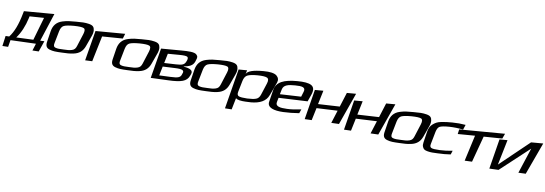

<svg xmlns="http://www.w3.org/2000/svg" viewBox="-92 -1518 7689 2709"><g transform="rotate(15 3752.5 -163.5)"><path d="M288 -57 47 -26C98 -110 132 -213 148 -336L151 -362L354 -394ZM51 -376C35 -214 1 -96 -53 -13L-104 -7L-111 141L-30 132L-22 32L338 -12L315 93L404 83L444 -77L385 -69L481 -484L55 -412Z M1071 -323C1080 -356 1081 -384 1077 -406C1067 -451 1049 -471 989 -476C926 -480 891 -474 803 -459C717 -444 684 -439 619 -413C534 -379 499 -317 493 -236L483 -86C478 -28 493 7 545 18C599 29 637 25 725 14C796 5 829 2 887 -16C966 -40 1008 -87 1028 -160ZM907 -132C899 -97 887 -73 852 -59C813 -43 789 -41 733 -34C677 -27 654 -23 620 -29C590 -35 585 -56 589 -90L608 -267C613 -311 628 -341 652 -355C677 -370 724 -383 792 -395C862 -406 909 -408 931 -400C953 -393 959 -366 949 -319Z M1503 -400 1518 -473 1103 -403 1069 34 1169 21 1213 -353Z M2029 -323C2038 -356 2039 -384 2035 -406C2025 -451 2007 -471 1947 -476C1884 -480 1849 -474 1761 -459C1675 -444 1642 -439 1577 -413C1492 -379 1457 -317 1451 -236L1441 -86C1436 -28 1451 7 1503 18C1557 29 1595 25 1683 14C1754 5 1787 2 1845 -16C1924 -40 1966 -87 1986 -160ZM1865 -132C1857 -97 1845 -73 1810 -59C1771 -43 1747 -41 1691 -34C1635 -27 1612 -23 1578 -29C1548 -35 1543 -56 1547 -90L1566 -267C1571 -311 1586 -341 1610 -355C1635 -370 1682 -383 1750 -395C1820 -406 1867 -408 1889 -400C1911 -393 1917 -366 1907 -319Z M2574 -347 2578 -365C2591 -413 2589 -431 2562 -452C2528 -479 2439 -467 2345 -451L2061 -403L2027 34L2276 3C2369 -8 2436 -24 2476 -44C2518 -64 2545 -96 2556 -138L2563 -165C2578 -216 2535 -241 2435 -239L2437 -243C2508 -264 2558 -287 2574 -347ZM2320 -242 2156 -218 2172 -357 2340 -385C2395 -394 2430 -395 2446 -388C2460 -382 2464 -365 2459 -339L2457 -332C2443 -268 2411 -256 2320 -242ZM2440 -125C2436 -103 2423 -87 2403 -77C2384 -66 2346 -58 2290 -51L2134 -31L2149 -164L2321 -188C2376 -196 2412 -196 2428 -189C2444 -182 2450 -170 2447 -154Z M3170 -323C3179 -356 3180 -384 3176 -406C3166 -451 3148 -471 3088 -476C3025 -480 2990 -474 2902 -459C2816 -444 2783 -439 2718 -413C2633 -379 2598 -317 2592 -236L2582 -86C2577 -28 2592 7 2644 18C2698 29 2736 25 2824 14C2895 5 2928 2 2986 -16C3065 -40 3107 -87 3127 -160ZM3006 -132C2998 -97 2986 -73 2951 -59C2912 -43 2888 -41 2832 -34C2776 -27 2753 -23 2719 -29C2689 -35 2684 -56 2688 -90L2707 -267C2712 -311 2727 -341 2751 -355C2776 -370 2823 -383 2891 -395C2961 -406 3008 -408 3030 -400C3052 -393 3058 -366 3048 -319Z M3405 12C3436 9 3462 5 3485 1C3604 -21 3687 -70 3713 -167L3766 -363C3776 -403 3764 -435 3730 -459C3695 -482 3631 -486 3540 -470C3398 -446 3322 -412 3306 -366L3313 -421L3194 -401L3150 178L3245 168L3264 -2C3278 20 3351 19 3405 12ZM3592 -141C3584 -105 3567 -80 3541 -68C3516 -55 3475 -45 3416 -37C3358 -30 3318 -30 3296 -36C3274 -43 3266 -63 3270 -97L3288 -259C3293 -302 3308 -333 3334 -349C3361 -366 3408 -380 3474 -391C3541 -402 3587 -403 3611 -394C3635 -385 3642 -357 3631 -311Z M4036 -457C3852 -425 3748 -370 3740 -243L3728 -74C3722 15 3827 32 3956 16C4028 7 4103 -7 4180 -27L4195 -86C4115 -62 4049 -47 3997 -41C3898 -28 3828 -33 3835 -97L3842 -161L4251 -219L4278 -325C4312 -464 4223 -488 4036 -457ZM4023 -391C4120 -407 4177 -404 4162 -335L4146 -259L3847 -215L3855 -287C3863 -355 3926 -375 4023 -391Z M4761 -25 4884 -499 4755 -477 4708 -265 4403 -220 4427 -421 4308 -401 4276 34 4375 22 4397 -159 4694 -201 4652 -12Z M5335 -25 5458 -499 5329 -477 5282 -265 4977 -220 5001 -421 4882 -401 4850 34 4949 22 4971 -159 5268 -201 5226 -12Z M6000 -323C6009 -356 6010 -384 6006 -406C5996 -451 5978 -471 5918 -476C5855 -480 5820 -474 5732 -459C5646 -444 5613 -439 5548 -413C5463 -379 5428 -317 5422 -236L5412 -86C5407 -28 5422 7 5474 18C5528 29 5566 25 5654 14C5725 5 5758 2 5816 -16C5895 -40 5937 -87 5957 -160ZM5836 -132C5828 -97 5816 -73 5781 -59C5742 -43 5718 -41 5662 -34C5606 -27 5583 -23 5549 -29C5519 -35 5514 -56 5518 -90L5537 -267C5542 -311 5557 -341 5581 -355C5606 -370 5653 -383 5721 -395C5791 -406 5838 -408 5860 -400C5882 -393 5888 -366 5878 -319Z M6395 -18 6408 -75C6345 -57 6285 -44 6230 -37C6167 -29 6126 -28 6108 -35C6090 -41 6082 -59 6086 -89L6105 -270C6110 -311 6122 -338 6141 -352C6162 -366 6206 -379 6274 -390C6338 -400 6405 -404 6473 -402L6490 -475C6427 -475 6364 -470 6300 -459C6230 -447 6205 -442 6146 -425C6092 -409 6068 -390 6038 -360C6007 -330 5993 -288 5990 -240L5980 -82C5978 -57 5981 -37 5989 -22C6004 8 6022 21 6070 24C6121 27 6142 24 6210 15C6279 7 6340 -4 6395 -18Z M7040 -423 7060 -498 6419 -390 6416 -322 6658 -362 6608 16 6712 3 6779 -381Z M7103 18 7471 -391 7384 -16 7488 -29 7616 -505 7446 -476 7075 -52 7117 -420 7005 -401 6973 34Z"/></g></svg>

Font: Gamestation Warped
Style: Italic
Weight: 400
Designer: Jonas Hecksher
Foundry: Jonas Hecksher, Playtypeª, e-types AS
Version: Version 1.003